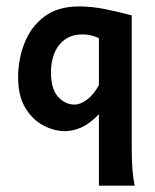

<svg xmlns="http://www.w3.org/2000/svg" viewBox="-20 -401 483 600"><path d="M289.1 179.2V-43.9Q260.7 -14.6 234.6 -2.9Q208.5 8.8 183.1 8.8Q149.4 8.8 115.7 -8.8Q82 -26.4 59.3 -63.7Q36.6 -101.1 36.6 -159.2Q36.6 -215.3 56.4 -266.1Q76.2 -316.9 118.2 -348.9Q160.2 -380.9 227.1 -380.9Q269 -380.9 311.8 -371.8Q354.5 -362.8 391.6 -353Q391.6 -353 391.6 -326.7Q391.6 -300.3 391.6 -257.8Q391.6 -215.3 391.6 -166.3Q391.6 -117.2 391.6 -70.8Q391.6 -24.4 391.6 9.5Q391.6 43.5 391.6 54.7Q391.6 98.6 393.8 127.2Q396 155.8 400.9 179.2ZM212.4 -74.2Q231.4 -74.2 251.7 -89.4Q272 -104.5 289.1 -134.8V-281.7Q263.2 -293.5 239.7 -293.5Q203.6 -293.5 181.4 -276.4Q159.2 -259.3 149.2 -232.7Q139.2 -206.1 139.2 -177.2Q139.2 -123 161.4 -98.6Q183.6 -74.2 212.4 -74.2Z"/></svg>

Font: Harmattan
Style: Bold
Weight: 700
Designer: George W. Nuss III and SIL International
Foundry: SIL International
Version: Version 4.000